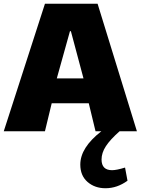

<svg xmlns="http://www.w3.org/2000/svg" viewBox="-20 -663 748 1021"><path d="M576 242Q600 242 645 228L658 298Q603 338 541 338Q484 338 445.5 304.5Q407 271 407 212Q407 122 519 35H488L452 -114H255L219 35H0L219 -643H499L708 35H616Q566 79 543 114.5Q520 150 520 185Q520 242 576 242ZM352 -497 282 -246H424L357 -497Z"/></svg>

Font: Lalezar
Style: Regular
Weight: 400
Designer: Borna Izadpanah
Foundry: Borna Izadpanah
Version: Version 1.003;November 28, 2018;FontCreator 11.5.0.2421 64-b